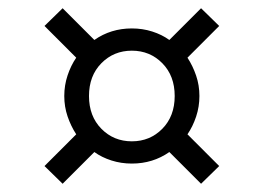

<svg xmlns="http://www.w3.org/2000/svg" viewBox="-20 -505 640 466"><path d="M88 -102 165 -179Q152 -199 144 -222.5Q136 -246 136 -272Q136 -298 144 -322Q152 -346 165 -365L88 -442L132 -485L209 -408Q249 -436 300 -436Q326 -436 349.5 -428.5Q373 -421 391 -408L468 -485L512 -442L435 -365Q448 -345 456 -321.5Q464 -298 464 -272Q464 -246 456 -222Q448 -198 435 -179L512 -102L468 -59L391 -136Q351 -108 300 -108Q274 -108 250.5 -115.5Q227 -123 209 -136L132 -59ZM300 -162Q344 -162 374 -192.5Q404 -223 404 -272Q404 -321 374 -351.5Q344 -382 300 -382Q256 -382 226 -351.5Q196 -321 196 -272Q196 -223 226 -192.5Q256 -162 300 -162Z"/></svg>

Font: Spectral ExtraBold
Style: Regular
Weight: 800
Designer: Jean-Baptiste Levee
Foundry: Production Type
Version: Version 2.001